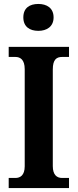

<svg xmlns="http://www.w3.org/2000/svg" viewBox="-20 -951 392 971"><path d="M174 -795C216 -795 251 -816 251 -863C251 -911 216 -931 174 -931C130 -931 98 -911 98 -863C98 -816 130 -795 174 -795ZM24 0H329V-51H294C268 -51 247 -66 247 -111V-600C247 -650 266 -663 294 -663H329V-714H24V-663H58C82 -663 105 -650 105 -601V-110C105 -64 82 -51 58 -51H24Z"/></svg>

Font: Noto Serif Sinhala Condensed
Style: Bold
Weight: 700
Width: 3
Designer: Jelle Bosma - Monotype Design Team
Foundry: Monotype Imaging Inc.
Version: Version 2.007